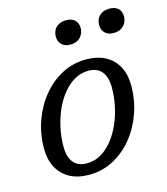

<svg xmlns="http://www.w3.org/2000/svg" viewBox="-104 -757 737 848"><g transform="rotate(-15 264.0 -333.0)"><path d="M316.5 -486Q369 -486 405.8 -465.8Q442.5 -445.5 461.5 -409Q480.5 -372.5 480.5 -323Q480.5 -257 459.2 -197Q438 -137 399.8 -90.2Q361.5 -43.5 310.5 -16.8Q259.5 10 200.5 10Q148 10 111.2 -10.2Q74.5 -30.5 55.2 -67.2Q36 -104 36 -153Q36 -219.5 57.5 -279.5Q79 -339.5 117.2 -386Q155.5 -432.5 206.2 -459.2Q257 -486 316.5 -486ZM202.5 -41.5Q236.5 -41.5 265.8 -57.8Q295 -74 318.8 -103Q342.5 -132 359.8 -169.8Q377 -207.5 386.2 -250.2Q395.5 -293 395.5 -337Q395.5 -384.5 374.8 -409.8Q354 -435 314 -435Q280.5 -435 251 -418.5Q221.5 -402 197.8 -373Q174 -344 157 -306.2Q140 -268.5 130.8 -226Q121.5 -183.5 121.5 -139.5Q121.5 -91.5 142.2 -66.5Q163 -41.5 202.5 -41.5ZM267.5 -567Q243 -567 228.8 -580.8Q214.5 -594.5 214.5 -617.5Q214.5 -634 221.5 -647.2Q228.5 -660.5 242.8 -668.2Q257 -676 277 -676Q302 -676 316.2 -663Q330.5 -650 330.5 -627Q330.5 -610.5 323.2 -597Q316 -583.5 302.2 -575.2Q288.5 -567 267.5 -567ZM465.5 -567Q441 -567 426.8 -580.8Q412.5 -594.5 412.5 -617.5Q412.5 -634 419.5 -647.2Q426.5 -660.5 440.8 -668.2Q455 -676 475 -676Q500 -676 514.2 -663Q528.5 -650 528.5 -627Q528.5 -610.5 521.2 -597Q514 -583.5 500.2 -575.2Q486.5 -567 465.5 -567Z"/></g></svg>

Font: Newsreader 11pt
Style: Italic
Weight: 400
Italic angle: -17°
Version: Version 1.003